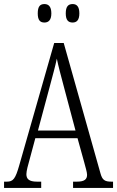

<svg xmlns="http://www.w3.org/2000/svg" viewBox="-20 -926 577 946"><path d="M338 -815C357 -815 371 -826 371 -860C371 -895 357 -906 338 -906C317 -906 304 -895 304 -860C304 -826 317 -815 338 -815ZM199 -815C218 -815 233 -826 233 -860C233 -895 218 -906 199 -906C178 -906 166 -895 166 -860C166 -826 178 -815 199 -815ZM0 0H183V-31H162C122 -31 110 -45 110 -68C110 -84 119 -116 125 -137L154 -245H362L395 -126C401 -103 409 -77 409 -65C409 -43 397 -31 359 -31H340V0H537V-31H529C496 -31 484 -39 475 -72L294 -714H247L75 -112C56 -45 45 -31 14 -31H0ZM167 -283 225 -499C239 -552 253 -602 260 -637C267 -602 280 -554 298 -486L352 -283Z"/></svg>

Font: Noto Serif Hebrew ExtraCondensed Light
Style: Regular
Weight: 300
Width: 2
Designer: Monotype Design Team
Foundry: Monotype Imaging Inc.
Version: Version 2.004